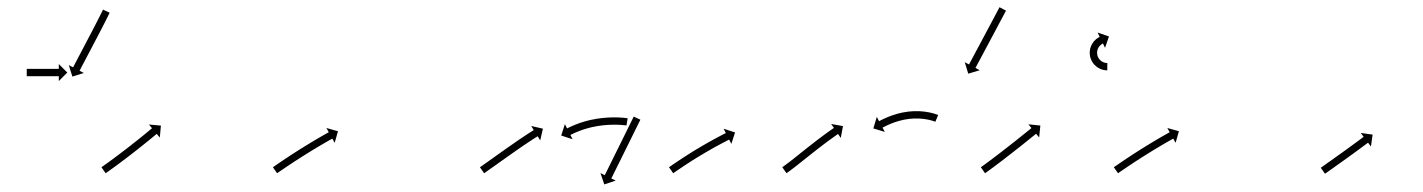

<svg xmlns="http://www.w3.org/2000/svg" viewBox="-20 -558 3883 524"><path d="M54 -370C53.7 -370 53.3 -370 53 -370V-350C53.3 -350 53.7 -350 54 -350C54.9 -350 55.8 -350 56.8 -350C58.2 -350 59.6 -350 61.1 -350C62.9 -350 64.8 -350 66.7 -350C68.9 -350 71.1 -350 73.3 -350C75.8 -350 78.2 -350 80.7 -350C83.3 -350 86 -350 88.6 -350C91.3 -350 94 -350 96.7 -350C99.5 -350 102.2 -350 104.9 -350C107.5 -350 110.2 -350 112.8 -350C115.3 -350 117.7 -350 120.2 -350C122.4 -350 124.6 -350 126.8 -350C128.7 -350 130.6 -350 132.4 -350C133.9 -350 135.3 -350 136.7 -350C137.7 -350 138.6 -350 139.5 -350C139.8 -350 140.2 -350 140.5 -350V-336.8L163.7 -360L140.5 -383.2V-370C140.2 -370 139.8 -370 139.5 -370C138.6 -370 137.7 -370 136.7 -370C135.3 -370 133.9 -370 132.4 -370C130.6 -370 128.7 -370 126.8 -370C124.6 -370 122.4 -370 120.2 -370C117.7 -370 115.3 -370 112.8 -370C110.2 -370 107.5 -370 104.9 -370C102.2 -370 99.5 -370 96.7 -370C94 -370 91.3 -370 88.6 -370C86 -370 83.3 -370 80.7 -370C78.2 -370 75.8 -370 73.3 -370C71.1 -370 68.9 -370 66.7 -370C64.8 -370 62.9 -370 61.1 -370C59.6 -370 58.2 -370 56.8 -370C55.8 -370 54.9 -370 54 -370ZM278.3 -521.4C278.6 -522 278.9 -522.7 279.2 -523.3L261.1 -531.8C260.8 -531.2 260.5 -530.5 260.2 -529.9L260.2 -529.9L260.2 -529.9C259.4 -528.2 258.5 -526.5 257.7 -524.7L257.7 -524.8L257.7 -524.8C256.4 -522.1 255.1 -519.5 253.8 -516.8L253.8 -516.8L253.8 -516.9C252.1 -513.5 250.4 -510.1 248.7 -506.7L248.7 -506.7L248.7 -506.7C246.6 -502.7 244.6 -498.7 242.5 -494.7L242.5 -494.7L242.5 -494.7C240.3 -490.3 238 -485.8 235.7 -481.4C233.2 -476.7 230.7 -471.9 228.3 -467.2C225.7 -462.3 223.1 -457.4 220.6 -452.6C218 -447.7 215.5 -442.8 212.9 -437.9C210.4 -433.2 207.9 -428.5 205.5 -423.8C203.1 -419.4 200.8 -415 198.5 -410.5C196.4 -406.6 194.4 -402.6 192.3 -398.7C190.5 -395.4 188.8 -392 187 -388.7C185.7 -386.1 184.3 -383.5 183 -380.9C182.1 -379.3 181.2 -377.6 180.4 -376C180.1 -375.4 179.7 -374.8 179.4 -374.2L167.8 -380.3L177.5 -349L208.8 -358.8L197.2 -364.9C197.5 -365.5 197.8 -366.1 198.1 -366.7C198.9 -368.3 199.8 -370 200.7 -371.7C202 -374.2 203.4 -376.8 204.7 -379.4C206.5 -382.7 208.2 -386.1 210 -389.4C212.1 -393.3 214.1 -397.3 216.2 -401.2C218.5 -405.7 220.8 -410.1 223.2 -414.5C225.6 -419.2 228.1 -423.9 230.6 -428.6C233.2 -433.5 235.7 -438.4 238.3 -443.3C240.9 -448.2 243.4 -453 246 -457.9C248.5 -462.7 250.9 -467.4 253.4 -472.2C255.7 -476.6 258 -481.1 260.3 -485.5L260.3 -485.5L260.3 -485.5C262.4 -489.6 264.4 -493.6 266.5 -497.6L266.5 -497.6L266.5 -497.6C268.2 -501 270 -504.5 271.7 -507.9L271.7 -507.9L271.7 -507.9C273 -510.6 274.4 -513.3 275.7 -516L275.7 -516L275.7 -516C276.6 -517.8 277.4 -519.6 278.3 -521.4L278.3 -521.4Z M258.5 -102.7C257.9 -102.4 257.4 -102 256.9 -101.6L268.3 -85.2C268.8 -85.6 269.4 -86 269.9 -86.3L269.9 -86.3L269.9 -86.3C271.4 -87.4 272.9 -88.5 274.5 -89.5L274.5 -89.5L274.5 -89.5C276.8 -91.2 279.2 -92.9 281.5 -94.5L281.5 -94.6L281.5 -94.6C284.6 -96.7 287.6 -98.9 290.6 -101.1L290.6 -101.1L290.6 -101.1C294.2 -103.8 297.8 -106.4 301.4 -109L301.4 -109L301.4 -109C305.4 -112 309.3 -114.9 313.3 -117.9L313.3 -117.9L313.3 -117.9C317.5 -121.1 321.8 -124.3 326 -127.5L326 -127.5L326 -127.5C330.4 -130.8 334.7 -134.2 339 -137.5L339 -137.5L339 -137.5C343.4 -140.9 347.7 -144.2 352 -147.6L352 -147.6L352 -147.6C356.2 -150.9 360.3 -154.2 364.5 -157.5L364.5 -157.5L364.5 -157.5C368.4 -160.6 372.3 -163.7 376.1 -166.8L376.1 -166.8L376.1 -166.8C379.6 -169.6 383 -172.4 386.5 -175.2L386.5 -175.2L386.5 -175.2C389.4 -177.6 392.3 -179.9 395.2 -182.3L395.2 -182.3L395.2 -182.3C397.4 -184.2 399.7 -186 401.9 -187.9L401.9 -187.9L401.9 -187.9C403.3 -189.1 404.8 -190.3 406.2 -191.4C406.7 -191.9 407.2 -192.3 407.7 -192.7L416.2 -182.6L419.1 -215.2L386.4 -218.2L394.9 -208.1C394.4 -207.6 393.9 -207.2 393.4 -206.8C392 -205.6 390.5 -204.4 389.1 -203.3L389.1 -203.3L389.1 -203.3C386.9 -201.4 384.7 -199.6 382.5 -197.8L382.5 -197.8L382.5 -197.8C379.6 -195.4 376.7 -193 373.9 -190.7L373.9 -190.7L373.9 -190.7C370.4 -187.9 367 -185.1 363.6 -182.4L363.6 -182.4L363.6 -182.4C359.7 -179.3 355.9 -176.2 352 -173.1L352.1 -173.2L352.1 -173.2C347.9 -169.9 343.8 -166.6 339.6 -163.4L339.7 -163.4L339.7 -163.4C335.4 -160 331.1 -156.7 326.8 -153.3L326.8 -153.3L326.8 -153.4C322.5 -150 318.2 -146.7 313.9 -143.4L313.9 -143.4L313.9 -143.4C309.7 -140.2 305.5 -137.1 301.3 -133.9L301.3 -133.9L301.3 -133.9C297.4 -131 293.4 -128 289.5 -125.1L289.5 -125.1L289.5 -125.1C286 -122.5 282.4 -119.9 278.9 -117.3L278.9 -117.3L278.9 -117.3C275.9 -115.1 272.9 -113 269.9 -110.8L269.9 -110.8L269.9 -110.8C267.6 -109.2 265.2 -107.5 262.9 -105.9L262.9 -105.9L262.9 -105.9C261.4 -104.8 260 -103.8 258.5 -102.7L258.5 -102.7Z M726.5 -102.8C725.9 -102.4 725.4 -102 724.8 -101.6L736.3 -85.2C736.8 -85.6 737.4 -86 737.9 -86.3C739.5 -87.4 741 -88.5 742.6 -89.6L742.6 -89.6L742.6 -89.6C745 -91.2 747.4 -92.9 749.8 -94.5L749.8 -94.5L749.8 -94.5C752.9 -96.7 756.1 -98.8 759.2 -100.9L759.2 -100.9L759.2 -100.9C762.9 -103.4 766.7 -105.9 770.4 -108.4L770.4 -108.4L770.4 -108.4C774.6 -111.2 778.8 -114 783 -116.7L783 -116.7L782.9 -116.7C787.4 -119.6 791.9 -122.5 796.5 -125.4L796.5 -125.4L796.4 -125.4C801.1 -128.4 805.8 -131.4 810.5 -134.3L810.5 -134.3L810.5 -134.3C815.2 -137.3 819.9 -140.2 824.6 -143.1L824.6 -143.1L824.6 -143.1C829.1 -145.9 833.7 -148.7 838.3 -151.5L838.3 -151.4L838.3 -151.4C842.6 -154 846.9 -156.6 851.2 -159.2L851.2 -159.2L851.2 -159.1C855.1 -161.4 859 -163.7 862.8 -166L862.8 -166L862.8 -166C866.1 -167.9 869.4 -169.8 872.7 -171.7L872.7 -171.7L872.7 -171.7C875.2 -173.1 877.8 -174.6 880.3 -176L880.3 -176L880.3 -176C882 -176.9 883.6 -177.8 885.3 -178.8C885.8 -179.1 886.4 -179.4 887 -179.7L893.4 -168.2L902.4 -199.8L870.8 -208.7L877.3 -197.2C876.7 -196.9 876.1 -196.5 875.5 -196.2C873.8 -195.3 872.2 -194.3 870.5 -193.4L870.5 -193.4L870.5 -193.4C867.9 -192 865.4 -190.5 862.8 -189L862.8 -189L862.8 -189C859.4 -187.1 856.1 -185.2 852.8 -183.3L852.8 -183.3L852.8 -183.3C848.9 -181 844.9 -178.7 841 -176.4L841 -176.4L841 -176.4C836.7 -173.8 832.3 -171.2 828 -168.6L828 -168.6L828 -168.6C823.3 -165.8 818.7 -163 814.1 -160.1L814.1 -160.1L814.1 -160.1C809.3 -157.2 804.6 -154.2 799.8 -151.3L799.8 -151.3L799.8 -151.3C795.1 -148.3 790.4 -145.3 785.7 -142.3L785.7 -142.3L785.7 -142.3C781.1 -139.3 776.6 -136.4 772 -133.5L772 -133.5L772 -133.4C767.8 -130.7 763.6 -127.9 759.3 -125.1L759.3 -125.1L759.3 -125.1C755.5 -122.6 751.8 -120.1 748 -117.5L748 -117.5L748 -117.5C744.8 -115.4 741.7 -113.2 738.5 -111L738.5 -111L738.5 -111C736.1 -109.4 733.6 -107.7 731.2 -106L731.2 -106L731.2 -106C729.6 -104.9 728.1 -103.8 726.5 -102.8Z M1291.5 -102.7C1290.9 -102.4 1290.4 -102 1289.8 -101.6L1301.3 -85.2C1301.8 -85.6 1302.4 -86 1302.9 -86.3C1304.4 -87.4 1306 -88.5 1307.5 -89.5C1309.9 -91.2 1312.2 -92.9 1314.6 -94.6C1317.7 -96.7 1320.8 -98.9 1323.8 -101.1C1327.5 -103.7 1331.1 -106.2 1334.7 -108.8C1338.8 -111.7 1342.9 -114.6 1346.9 -117.5C1351.3 -120.6 1355.6 -123.7 1360 -126.8C1364.5 -130 1369 -133.1 1373.5 -136.3L1373.5 -136.3L1373.4 -136.3C1378 -139.5 1382.5 -142.7 1387 -145.8L1387 -145.8L1387 -145.8C1391.4 -148.9 1395.8 -151.9 1400.2 -155L1400.2 -155L1400.2 -155C1404.3 -157.8 1408.5 -160.6 1412.6 -163.5L1412.6 -163.5L1412.6 -163.4C1416.4 -166 1420.1 -168.5 1423.9 -171L1423.9 -170.9L1423.8 -170.9C1427 -173 1430.2 -175.1 1433.4 -177.2L1433.4 -177.2L1433.4 -177.2C1435.9 -178.8 1438.4 -180.4 1440.8 -182L1440.8 -181.9L1440.8 -181.9C1442.4 -183 1444 -184 1445.6 -185L1445.6 -185L1445.6 -185C1446.2 -185.3 1446.8 -185.7 1447.3 -186.1L1454.3 -174.9L1461.7 -206.8L1429.7 -214.2L1436.7 -203C1436.1 -202.6 1435.6 -202.3 1435 -201.9L1435 -201.9L1435 -201.9C1433.4 -200.9 1431.7 -199.9 1430.1 -198.8L1430.1 -198.8L1430.1 -198.8C1427.6 -197.2 1425.1 -195.6 1422.6 -194L1422.5 -194L1422.5 -194C1419.3 -191.9 1416.1 -189.8 1412.8 -187.6L1412.8 -187.6L1412.8 -187.6C1409 -185.1 1405.2 -182.6 1401.5 -180L1401.5 -180L1401.4 -180C1397.2 -177.2 1393.1 -174.3 1388.9 -171.5L1388.9 -171.5L1388.9 -171.5C1384.4 -168.4 1380 -165.3 1375.6 -162.2L1375.6 -162.2L1375.6 -162.2C1371 -159.1 1366.5 -155.9 1361.9 -152.7L1361.9 -152.7L1361.9 -152.7C1357.4 -149.5 1352.9 -146.3 1348.4 -143.1C1344 -140 1339.7 -136.9 1335.3 -133.8C1331.3 -130.9 1327.2 -128 1323.2 -125.1C1319.5 -122.5 1315.9 -120 1312.3 -117.4C1309.2 -115.2 1306.2 -113.1 1303.1 -110.9C1300.7 -109.2 1298.4 -107.6 1296 -105.9C1294.5 -104.9 1293 -103.8 1291.5 -102.7ZM1688.5 -215.7C1688.9 -215.6 1689.3 -215.5 1689.7 -215.5L1693 -235.2C1692.5 -235.3 1692.1 -235.4 1691.6 -235.4C1691.6 -235.4 1691.6 -235.4 1691.5 -235.4C1691.5 -235.4 1691.5 -235.4 1691.5 -235.4C1689.8 -235.7 1688.1 -235.9 1686.4 -236.1C1686.4 -236.1 1686.4 -236.1 1686.3 -236.1C1686.3 -236.1 1686.3 -236.1 1686.3 -236.1C1683.5 -236.4 1680.8 -236.7 1678.1 -236.9C1678.1 -236.9 1678 -236.9 1678 -236.9C1678 -236.9 1677.9 -236.9 1677.9 -236.9C1674.4 -237.2 1670.8 -237.4 1667.2 -237.5C1667.2 -237.5 1667.2 -237.5 1667.1 -237.5C1667.1 -237.5 1667.1 -237.5 1667.1 -237.5C1662.8 -237.6 1658.5 -237.7 1654.2 -237.7C1654.2 -237.7 1654.2 -237.7 1654.2 -237.7C1654.1 -237.7 1654.1 -237.7 1654.1 -237.7C1649.3 -237.6 1644.5 -237.4 1639.8 -237.2C1639.8 -237.2 1639.7 -237.2 1639.7 -237.2C1639.6 -237.2 1639.6 -237.2 1639.6 -237.2C1634.5 -236.9 1629.4 -236.5 1624.3 -236C1624.3 -236 1624.3 -236 1624.3 -236C1624.2 -236 1624.2 -236 1624.2 -236C1618.9 -235.4 1613.7 -234.7 1608.5 -233.9C1608.5 -233.9 1608.5 -233.9 1608.4 -233.9C1608.4 -233.9 1608.3 -233.8 1608.3 -233.8C1603.2 -233 1598 -232 1592.9 -230.9C1592.9 -230.9 1592.8 -230.9 1592.8 -230.9C1592.7 -230.9 1592.7 -230.9 1592.7 -230.9C1587.7 -229.7 1582.8 -228.5 1577.9 -227.2C1577.9 -227.2 1577.9 -227.2 1577.8 -227.1C1577.8 -227.1 1577.7 -227.1 1577.7 -227.1C1573.2 -225.8 1568.6 -224.4 1564.1 -222.9C1564.1 -222.9 1564.1 -222.9 1564 -222.9C1564 -222.9 1564 -222.9 1564 -222.9C1559.9 -221.5 1555.9 -220 1552 -218.5C1552 -218.5 1551.9 -218.5 1551.9 -218.5C1551.9 -218.5 1551.8 -218.4 1551.8 -218.4C1548.5 -217.1 1545.2 -215.7 1541.9 -214.3C1541.9 -214.3 1541.9 -214.3 1541.8 -214.3C1541.8 -214.3 1541.8 -214.2 1541.8 -214.2C1539.3 -213.1 1536.7 -212 1534.2 -210.8C1534.2 -210.8 1534.2 -210.8 1534.2 -210.8C1534.2 -210.7 1534.2 -210.7 1534.2 -210.7C1532.5 -210 1530.9 -209.2 1529.4 -208.4C1529.4 -208.4 1529.3 -208.4 1529.3 -208.4C1529.3 -208.4 1529.3 -208.4 1529.3 -208.4C1528.8 -208.1 1528.2 -207.8 1527.6 -207.5L1521.7 -219.2L1511.6 -188.1L1542.7 -178L1536.7 -189.7C1537.3 -190 1537.8 -190.2 1538.4 -190.5C1538.4 -190.5 1538.4 -190.5 1538.3 -190.5C1538.3 -190.5 1538.3 -190.5 1538.3 -190.5C1539.8 -191.3 1541.4 -192 1542.9 -192.7C1542.9 -192.7 1542.9 -192.7 1542.8 -192.7C1542.8 -192.7 1542.8 -192.7 1542.8 -192.7C1545.2 -193.8 1547.6 -194.9 1550 -196C1550 -196 1549.9 -196 1549.9 -196C1549.9 -196 1549.8 -195.9 1549.8 -195.9C1553 -197.3 1556.1 -198.6 1559.3 -199.9C1559.3 -199.9 1559.2 -199.9 1559.2 -199.9C1559.2 -199.8 1559.1 -199.8 1559.1 -199.8C1562.9 -201.3 1566.7 -202.6 1570.5 -204C1570.5 -204 1570.5 -204 1570.4 -203.9C1570.4 -203.9 1570.4 -203.9 1570.4 -203.9C1574.6 -205.3 1579 -206.7 1583.3 -207.9C1583.3 -207.9 1583.2 -207.9 1583.2 -207.9C1583.2 -207.9 1583.1 -207.9 1583.1 -207.9C1587.8 -209.1 1592.5 -210.3 1597.2 -211.4C1597.2 -211.4 1597.1 -211.4 1597.1 -211.3C1597 -211.3 1597 -211.3 1597 -211.3C1601.9 -212.4 1606.8 -213.3 1611.7 -214.1C1611.7 -214.1 1611.7 -214.1 1611.6 -214.1C1611.6 -214.1 1611.5 -214.1 1611.5 -214.1C1616.5 -214.9 1621.5 -215.5 1626.5 -216.1C1626.5 -216.1 1626.4 -216.1 1626.4 -216.1C1626.3 -216.1 1626.3 -216.1 1626.3 -216.1C1631.1 -216.6 1636 -216.9 1640.9 -217.3C1640.9 -217.3 1640.8 -217.2 1640.8 -217.2C1640.7 -217.2 1640.7 -217.2 1640.7 -217.2C1645.3 -217.5 1649.9 -217.6 1654.4 -217.7C1654.4 -217.7 1654.4 -217.7 1654.4 -217.7C1654.3 -217.7 1654.3 -217.7 1654.3 -217.7C1658.4 -217.7 1662.4 -217.6 1666.5 -217.5C1666.5 -217.5 1666.5 -217.5 1666.4 -217.5C1666.4 -217.5 1666.4 -217.5 1666.4 -217.5C1669.8 -217.4 1673.2 -217.2 1676.5 -217C1676.5 -217 1676.5 -217 1676.5 -217C1676.4 -217 1676.4 -217 1676.4 -217C1679 -216.8 1681.5 -216.5 1684.1 -216.2C1684.1 -216.2 1684 -216.3 1684 -216.3C1684 -216.3 1684 -216.3 1684 -216.3C1685.5 -216.1 1687 -215.9 1688.6 -215.7C1688.6 -215.7 1688.6 -215.7 1688.5 -215.7C1688.5 -215.7 1688.5 -215.7 1688.5 -215.7ZM1726 -227.9C1726.6 -229.1 1727.1 -230.2 1727.7 -231.4L1709.5 -239.8C1709 -238.8 1708.6 -237.8 1708.1 -236.8C1707.3 -235.1 1706.4 -233.4 1705.6 -231.8C1704.3 -229.1 1703 -226.5 1701.7 -223.9C1700.1 -220.5 1698.4 -217.2 1696.7 -213.8C1694.7 -209.8 1692.8 -205.8 1690.8 -201.8C1688.6 -197.3 1686.4 -192.8 1684.2 -188.4C1681.8 -183.6 1679.4 -178.8 1677.1 -174C1674.6 -169.1 1672.2 -164.2 1669.8 -159.2C1667.3 -154.3 1664.9 -149.4 1662.4 -144.4C1660.1 -139.7 1657.7 -134.9 1655.3 -130.1C1653.1 -125.6 1650.9 -121.2 1648.7 -116.7C1646.7 -112.7 1644.8 -108.7 1642.8 -104.7C1641.1 -101.3 1639.4 -97.9 1637.8 -94.5C1636.5 -91.9 1635.2 -89.3 1633.9 -86.7C1633.1 -85 1632.2 -83.4 1631.4 -81.7C1631.1 -81.1 1630.8 -80.5 1630.5 -79.9L1618.7 -85.7L1629.2 -54.7L1660.3 -65.2L1648.4 -71C1648.7 -71.6 1649 -72.2 1649.3 -72.8C1650.2 -74.5 1651 -76.2 1651.8 -77.8C1653.1 -80.5 1654.4 -83.1 1655.7 -85.7C1657.4 -89.1 1659 -92.4 1660.7 -95.8C1662.7 -99.8 1664.7 -103.8 1666.6 -107.8C1668.9 -112.3 1671.1 -116.8 1673.3 -121.2C1675.6 -126 1678 -130.8 1680.4 -135.6C1682.8 -140.5 1685.2 -145.4 1687.7 -150.4C1690.1 -155.3 1692.6 -160.2 1695 -165.2C1697.4 -169.9 1699.7 -174.7 1702.1 -179.5C1704.3 -184 1706.5 -188.4 1708.7 -192.9C1710.7 -196.9 1712.7 -200.9 1714.6 -204.9C1716.3 -208.3 1718 -211.7 1719.7 -215.1C1721 -217.7 1722.2 -220.3 1723.5 -222.9C1724.4 -224.6 1725.2 -226.3 1726 -227.9Z M1807.5 -102.8C1806.9 -102.4 1806.4 -102 1805.8 -101.6L1817.3 -85.2C1817.8 -85.6 1818.4 -86 1818.9 -86.3C1820.5 -87.4 1822 -88.5 1823.6 -89.6L1823.6 -89.6L1823.6 -89.6C1826 -91.2 1828.4 -92.9 1830.8 -94.5L1830.8 -94.5L1830.8 -94.5C1834 -96.7 1837.1 -98.8 1840.3 -100.9L1840.3 -100.9L1840.3 -100.9C1844 -103.4 1847.8 -105.9 1851.5 -108.4L1851.5 -108.4L1851.5 -108.4C1855.7 -111.1 1859.9 -113.9 1864.2 -116.6L1864.2 -116.6L1864.1 -116.6C1868.7 -119.4 1873.2 -122.3 1877.8 -125.2L1877.8 -125.2L1877.8 -125.2C1882.5 -128.1 1887.2 -131 1892 -133.9L1892 -133.9L1892 -133.8C1896.7 -136.7 1901.5 -139.6 1906.3 -142.4L1906.3 -142.4L1906.3 -142.4C1910.9 -145.1 1915.6 -147.8 1920.3 -150.4L1920.3 -150.4L1920.2 -150.4C1924.6 -152.9 1929 -155.3 1933.4 -157.8L1933.4 -157.8L1933.4 -157.8C1937.4 -159.9 1941.3 -162.1 1945.3 -164.2L1945.3 -164.2L1945.3 -164.2C1948.6 -166 1952 -167.8 1955.4 -169.6L1955.4 -169.5L1955.4 -169.5C1958 -170.9 1960.6 -172.3 1963.2 -173.6L1963.2 -173.6L1963.2 -173.6C1964.9 -174.5 1966.5 -175.3 1968.2 -176.2C1968.8 -176.5 1969.4 -176.8 1970 -177.1L1976 -165.4L1986.1 -196.5L1954.9 -206.7L1960.9 -194.9C1960.3 -194.6 1959.7 -194.3 1959.1 -194C1957.4 -193.1 1955.7 -192.3 1954 -191.4L1954 -191.4L1954 -191.4C1951.4 -190 1948.7 -188.6 1946.1 -187.3L1946.1 -187.3L1946.1 -187.3C1942.7 -185.5 1939.3 -183.7 1935.9 -181.8L1935.9 -181.8L1935.8 -181.8C1931.8 -179.7 1927.8 -177.5 1923.8 -175.3L1923.8 -175.3L1923.8 -175.3C1919.3 -172.8 1914.9 -170.3 1910.4 -167.8L1910.4 -167.8L1910.4 -167.8C1905.6 -165.1 1900.9 -162.4 1896.2 -159.6L1896.2 -159.6L1896.2 -159.6C1891.3 -156.8 1886.5 -153.9 1881.7 -151L1881.6 -151L1881.6 -151C1876.8 -148.1 1872 -145.1 1867.2 -142.2L1867.2 -142.1L1867.2 -142.1C1862.6 -139.3 1858 -136.3 1853.4 -133.4L1853.4 -133.4L1853.4 -133.4C1849.1 -130.7 1844.8 -127.9 1840.6 -125.1L1840.5 -125.1L1840.5 -125.1C1836.7 -122.6 1832.9 -120.1 1829.1 -117.5L1829.1 -117.5L1829.1 -117.5C1825.9 -115.4 1822.7 -113.2 1819.6 -111.1L1819.6 -111.1L1819.5 -111.1C1817.1 -109.4 1814.7 -107.7 1812.2 -106L1812.2 -106L1812.2 -106C1810.6 -104.9 1809.1 -103.9 1807.5 -102.8Z M2116.5 -102.8C2116 -102.4 2115.5 -102.1 2115 -101.7L2126.4 -85.3C2126.9 -85.6 2127.4 -86 2127.9 -86.3L2127.9 -86.3L2127.9 -86.4C2129.4 -87.4 2130.9 -88.4 2132.4 -89.5C2132.4 -89.5 2132.4 -89.5 2132.4 -89.5C2132.4 -89.5 2132.4 -89.5 2132.4 -89.5C2134.7 -91.2 2137 -92.8 2139.2 -94.5C2139.2 -94.5 2139.3 -94.5 2139.3 -94.6C2139.3 -94.6 2139.3 -94.6 2139.3 -94.6C2142.3 -96.8 2145.2 -99 2148.1 -101.3L2148.2 -101.3L2148.2 -101.3C2151.7 -104 2155.2 -106.7 2158.6 -109.5L2158.6 -109.5L2158.6 -109.5C2162.5 -112.6 2166.4 -115.7 2170.3 -118.8C2174.5 -122.1 2178.6 -125.4 2182.8 -128.7C2187.1 -132.2 2191.4 -135.6 2195.7 -139L2195.7 -139L2195.7 -139C2200.1 -142.5 2204.4 -145.9 2208.8 -149.3L2208.8 -149.3L2208.8 -149.3C2213 -152.6 2217.2 -155.9 2221.5 -159.1L2221.5 -159.1L2221.5 -159.1C2225.5 -162.2 2229.5 -165.2 2233.5 -168.2L2233.5 -168.2L2233.5 -168.2C2237.1 -170.9 2240.7 -173.6 2244.4 -176.3L2244.4 -176.2L2244.4 -176.2C2247.4 -178.5 2250.5 -180.7 2253.7 -182.9L2253.6 -182.9L2253.6 -182.9C2256 -184.6 2258.4 -186.3 2260.9 -188L2260.8 -188L2260.8 -188C2262.4 -189.1 2264 -190.2 2265.5 -191.3L2265.5 -191.3L2265.5 -191.3C2266.1 -191.6 2266.6 -192 2267.2 -192.4L2274.6 -181.5L2280.6 -213.8L2248.4 -219.7L2255.9 -208.9C2255.3 -208.5 2254.7 -208.1 2254.2 -207.7L2254.2 -207.7L2254.2 -207.7C2252.6 -206.6 2251 -205.5 2249.4 -204.4L2249.4 -204.4L2249.4 -204.4C2246.9 -202.7 2244.5 -201 2242 -199.2L2242 -199.2L2242 -199.2C2238.9 -197 2235.7 -194.7 2232.6 -192.4L2232.6 -192.4L2232.6 -192.4C2228.9 -189.7 2225.2 -187 2221.5 -184.2L2221.5 -184.2L2221.5 -184.2C2217.4 -181.2 2213.4 -178.1 2209.3 -175L2209.3 -175L2209.3 -175C2205 -171.7 2200.7 -168.4 2196.5 -165.1L2196.5 -165L2196.4 -165C2192.1 -161.6 2187.7 -158.2 2183.3 -154.7L2183.3 -154.7L2183.3 -154.7C2179 -151.3 2174.6 -147.8 2170.3 -144.4C2166.2 -141 2162 -137.7 2157.8 -134.4C2154 -131.3 2150.1 -128.2 2146.2 -125.2L2146.3 -125.2L2146.3 -125.2C2142.8 -122.5 2139.4 -119.8 2135.9 -117.1L2135.9 -117.1L2136 -117.2C2133.1 -114.9 2130.2 -112.7 2127.3 -110.6C2127.3 -110.6 2127.3 -110.6 2127.3 -110.6C2127.3 -110.6 2127.3 -110.6 2127.3 -110.6C2125.1 -109 2122.9 -107.3 2120.7 -105.7C2120.7 -105.7 2120.7 -105.7 2120.7 -105.7C2120.7 -105.7 2120.7 -105.7 2120.7 -105.7C2119.3 -104.7 2117.9 -103.7 2116.5 -102.7L2116.5 -102.8ZM2531.8 -226C2532.1 -225.9 2532.4 -225.8 2532.7 -225.6L2540.4 -244.1C2540.1 -244.2 2539.8 -244.3 2539.5 -244.5C2539.5 -244.5 2539.5 -244.5 2539.4 -244.5C2539.4 -244.5 2539.3 -244.5 2539.3 -244.5C2537.8 -245.1 2536.3 -245.7 2534.8 -246.2C2534.8 -246.2 2534.7 -246.3 2534.7 -246.3C2534.6 -246.3 2534.6 -246.3 2534.6 -246.3C2532.1 -247.1 2529.5 -247.9 2527 -248.6C2527 -248.6 2527 -248.7 2526.9 -248.7C2526.9 -248.7 2526.8 -248.7 2526.8 -248.7C2523.4 -249.6 2520.1 -250.4 2516.7 -251.1C2516.7 -251.1 2516.6 -251.1 2516.6 -251.2C2516.5 -251.2 2516.4 -251.2 2516.4 -251.2C2512.4 -252 2508.3 -252.6 2504.2 -253.2C2504.2 -253.2 2504.1 -253.2 2504.1 -253.2C2504 -253.2 2503.9 -253.3 2503.9 -253.3C2499.3 -253.8 2494.7 -254.2 2490.1 -254.5C2490.1 -254.5 2490 -254.5 2490 -254.5C2489.9 -254.5 2489.8 -254.5 2489.8 -254.5C2484.9 -254.7 2479.9 -254.7 2474.9 -254.6C2474.9 -254.6 2474.9 -254.6 2474.8 -254.6C2474.7 -254.6 2474.7 -254.6 2474.7 -254.6C2469.5 -254.4 2464.4 -254 2459.3 -253.5C2459.3 -253.5 2459.3 -253.5 2459.2 -253.5C2459.1 -253.4 2459 -253.4 2459 -253.4C2453.9 -252.8 2448.9 -252 2443.8 -251C2443.8 -251 2443.7 -251 2443.7 -251C2443.6 -251 2443.5 -251 2443.5 -251C2438.7 -249.9 2433.8 -248.8 2428.9 -247.5C2428.9 -247.5 2428.9 -247.5 2428.8 -247.5C2428.8 -247.5 2428.7 -247.4 2428.7 -247.4C2424.2 -246.1 2419.7 -244.7 2415.3 -243.2C2415.3 -243.2 2415.2 -243.2 2415.2 -243.2C2415.1 -243.2 2415.1 -243.2 2415.1 -243.2C2411.1 -241.7 2407.2 -240.3 2403.3 -238.7C2403.3 -238.7 2403.2 -238.7 2403.2 -238.7C2403.1 -238.6 2403.1 -238.6 2403.1 -238.6C2399.8 -237.2 2396.5 -235.8 2393.3 -234.3C2393.3 -234.3 2393.2 -234.3 2393.2 -234.3C2393.2 -234.3 2393.2 -234.3 2393.2 -234.3C2390.7 -233.1 2388.2 -231.9 2385.7 -230.7C2385.7 -230.7 2385.7 -230.6 2385.6 -230.6C2385.6 -230.6 2385.6 -230.6 2385.6 -230.6C2384 -229.8 2382.4 -229 2380.9 -228.2C2380.9 -228.2 2380.8 -228.2 2380.8 -228.1C2380.8 -228.1 2380.8 -228.1 2380.8 -228.1C2380.3 -227.8 2379.7 -227.6 2379.2 -227.3L2372.9 -238.9L2363.5 -207.5L2394.8 -198L2388.6 -209.6C2389.2 -209.9 2389.7 -210.2 2390.2 -210.5C2390.2 -210.5 2390.2 -210.5 2390.2 -210.5C2390.2 -210.5 2390.2 -210.5 2390.2 -210.5C2391.7 -211.3 2393.2 -212 2394.7 -212.8C2394.7 -212.8 2394.7 -212.8 2394.6 -212.8C2394.6 -212.8 2394.6 -212.8 2394.6 -212.8C2397 -213.9 2399.3 -215.1 2401.7 -216.2C2401.7 -216.2 2401.7 -216.2 2401.6 -216.1C2401.6 -216.1 2401.6 -216.1 2401.6 -216.1C2404.6 -217.5 2407.7 -218.9 2410.9 -220.2C2410.9 -220.2 2410.8 -220.2 2410.8 -220.2C2410.7 -220.1 2410.7 -220.1 2410.7 -220.1C2414.4 -221.6 2418.1 -223 2421.9 -224.4C2421.9 -224.4 2421.8 -224.3 2421.8 -224.3C2421.7 -224.3 2421.7 -224.3 2421.7 -224.3C2425.8 -225.7 2430.1 -227 2434.3 -228.2C2434.3 -228.2 2434.2 -228.2 2434.2 -228.2C2434.1 -228.2 2434.1 -228.2 2434.1 -228.2C2438.6 -229.4 2443.1 -230.4 2447.7 -231.4C2447.7 -231.4 2447.6 -231.4 2447.6 -231.4C2447.5 -231.4 2447.5 -231.4 2447.5 -231.4C2452.2 -232.2 2456.9 -233 2461.6 -233.6C2461.6 -233.6 2461.6 -233.6 2461.5 -233.6C2461.4 -233.6 2461.4 -233.6 2461.4 -233.6C2466.1 -234.1 2470.8 -234.4 2475.6 -234.6C2475.6 -234.6 2475.5 -234.6 2475.5 -234.6C2475.4 -234.6 2475.3 -234.6 2475.3 -234.6C2479.9 -234.7 2484.5 -234.7 2489.1 -234.5C2489.1 -234.5 2489 -234.5 2489 -234.5C2488.9 -234.5 2488.8 -234.5 2488.8 -234.5C2493.1 -234.3 2497.4 -233.9 2501.6 -233.4C2501.6 -233.4 2501.6 -233.4 2501.5 -233.4C2501.4 -233.4 2501.4 -233.4 2501.4 -233.4C2505.1 -232.9 2508.9 -232.3 2512.6 -231.5C2512.6 -231.5 2512.6 -231.6 2512.5 -231.6C2512.5 -231.6 2512.4 -231.6 2512.4 -231.6C2515.5 -230.9 2518.6 -230.2 2521.7 -229.4C2521.7 -229.4 2521.6 -229.4 2521.6 -229.4C2521.5 -229.4 2521.5 -229.4 2521.5 -229.4C2523.7 -228.8 2526 -228.1 2528.3 -227.3C2528.3 -227.3 2528.2 -227.3 2528.2 -227.4C2528.1 -227.4 2528.1 -227.4 2528.1 -227.4C2529.4 -226.9 2530.7 -226.5 2532 -226C2532 -226 2531.9 -226 2531.9 -226C2531.8 -226 2531.8 -226 2531.8 -226ZM2724.6 -527.2C2724.9 -527.8 2725.2 -528.4 2725.5 -529L2707.8 -538.3C2707.5 -537.7 2707.2 -537.2 2706.9 -536.6C2706 -534.9 2705.2 -533.3 2704.3 -531.6C2702.9 -529 2701.6 -526.5 2700.2 -523.9C2698.4 -520.5 2696.7 -517.2 2694.9 -513.9C2692.8 -509.9 2690.7 -506 2688.6 -502C2686.2 -497.6 2683.9 -493.2 2681.6 -488.8C2679.1 -484.1 2676.6 -479.4 2674 -474.7C2671.5 -469.9 2668.9 -465 2666.3 -460.2C2663.7 -455.3 2661.1 -450.4 2658.5 -445.6C2656 -440.9 2653.5 -436.2 2651 -431.5C2648.6 -427.1 2646.3 -422.7 2643.9 -418.3C2641.8 -414.3 2639.7 -410.4 2637.6 -406.5C2635.9 -403.1 2634.1 -399.8 2632.3 -396.5C2630.9 -393.9 2629.6 -391.3 2628.2 -388.8C2627.3 -387.1 2626.4 -385.5 2625.5 -383.8C2625.2 -383.2 2624.9 -382.7 2624.6 -382.1L2613 -388.3L2622.5 -356.9L2653.9 -366.4L2642.2 -372.6C2642.6 -373.2 2642.9 -373.8 2643.2 -374.4C2644.1 -376.1 2644.9 -377.7 2645.8 -379.4C2647.2 -381.9 2648.6 -384.5 2649.9 -387.1C2651.7 -390.4 2653.5 -393.7 2655.3 -397C2657.4 -401 2659.5 -404.9 2661.6 -408.9C2663.9 -413.3 2666.3 -417.7 2668.6 -422.1C2671.1 -426.8 2673.6 -431.5 2676.2 -436.2C2678.7 -441 2681.3 -445.9 2683.9 -450.7C2686.5 -455.6 2689.1 -460.5 2691.7 -465.3C2694.2 -470 2696.7 -474.7 2699.2 -479.4C2701.6 -483.8 2703.9 -488.2 2706.2 -492.7C2708.3 -496.6 2710.4 -500.5 2712.5 -504.5C2714.3 -507.8 2716.1 -511.2 2717.9 -514.5C2719.2 -517.1 2720.6 -519.7 2722 -522.2C2722.8 -523.9 2723.7 -525.6 2724.6 -527.2Z M2658.5 -102.7C2658 -102.4 2657.4 -102 2656.9 -101.7L2668.3 -85.2C2668.9 -85.6 2669.4 -86 2669.9 -86.3L2669.9 -86.3L2669.9 -86.3C2671.4 -87.4 2672.9 -88.4 2674.4 -89.5L2674.4 -89.5L2674.4 -89.5C2676.7 -91.2 2679.1 -92.9 2681.4 -94.6L2681.4 -94.6L2681.4 -94.6C2684.4 -96.8 2687.4 -99 2690.4 -101.2L2690.4 -101.2L2690.4 -101.2C2694 -103.9 2697.5 -106.6 2701.1 -109.2L2701.1 -109.2L2701.1 -109.2C2705.1 -112.2 2709 -115.2 2713 -118.2L2713 -118.2L2713 -118.2C2717.2 -121.5 2721.4 -124.7 2725.6 -127.9L2725.6 -127.9L2725.6 -127.9C2730 -131.3 2734.3 -134.7 2738.6 -138L2738.6 -138L2738.6 -138C2742.9 -141.4 2747.3 -144.8 2751.6 -148.2L2751.6 -148.2L2751.6 -148.2C2755.8 -151.5 2759.9 -154.7 2764.1 -158L2764.1 -158L2764.1 -158C2768 -161.1 2771.9 -164.2 2775.8 -167.3L2775.8 -167.3L2775.8 -167.3C2779.3 -170.1 2782.7 -172.9 2786.2 -175.7L2786.2 -175.7L2786.2 -175.7C2789.2 -178 2792.1 -180.4 2795 -182.8C2797.3 -184.6 2799.5 -186.4 2801.8 -188.2C2803.2 -189.4 2804.7 -190.6 2806.1 -191.8C2806.6 -192.2 2807.1 -192.6 2807.7 -193L2816 -182.8L2819.3 -215.4L2786.7 -218.7L2795 -208.5C2794.5 -208.1 2794 -207.7 2793.5 -207.3C2792 -206.1 2790.6 -204.9 2789.2 -203.8C2786.9 -201.9 2784.7 -200.1 2782.4 -198.3C2779.5 -196 2776.6 -193.6 2773.7 -191.3L2773.7 -191.3L2773.7 -191.3C2770.2 -188.5 2766.8 -185.7 2763.3 -183L2763.3 -183L2763.3 -183C2759.4 -179.9 2755.6 -176.8 2751.7 -173.7L2751.7 -173.7L2751.7 -173.7C2747.5 -170.4 2743.4 -167.2 2739.2 -163.9L2739.2 -163.9L2739.2 -163.9C2734.9 -160.5 2730.6 -157.2 2726.3 -153.8L2726.3 -153.8L2726.3 -153.8C2722 -150.5 2717.7 -147.1 2713.4 -143.8L2713.4 -143.8L2713.4 -143.8C2709.2 -140.6 2705 -137.3 2700.8 -134.1L2700.8 -134.1L2700.8 -134.1C2696.9 -131.2 2693 -128.2 2689 -125.2L2689.1 -125.2L2689.1 -125.2C2685.5 -122.6 2682 -119.9 2678.5 -117.3L2678.5 -117.3L2678.5 -117.3C2675.5 -115.1 2672.6 -112.9 2669.6 -110.7L2669.6 -110.7L2669.6 -110.7C2667.3 -109.1 2665 -107.4 2662.8 -105.8L2662.8 -105.8L2662.8 -105.8C2661.3 -104.8 2659.9 -103.7 2658.4 -102.7L2658.5 -102.7ZM3000.7 -366C3001.1 -366 3001.5 -366 3001.9 -366L3002.1 -386C3001.7 -386 3001.4 -386 3001.1 -386C3001.1 -386 3001.1 -386 3001.2 -386C3001.2 -386 3001.3 -386 3001.3 -386C3000.4 -386 2999.5 -386.1 2998.6 -386.2C2998.6 -386.2 2998.7 -386.2 2998.8 -386.2C2998.9 -386.2 2999 -386.2 2999 -386.2C2997.6 -386.3 2996.2 -386.6 2994.9 -386.9C2994.9 -386.9 2995 -386.9 2995.1 -386.8C2995.3 -386.8 2995.4 -386.8 2995.4 -386.8C2993.6 -387.3 2991.9 -387.9 2990.3 -388.5C2990.3 -388.5 2990.4 -388.5 2990.6 -388.4C2990.7 -388.4 2990.8 -388.3 2990.8 -388.3C2988.9 -389.2 2987.1 -390.3 2985.3 -391.5C2985.3 -391.5 2985.4 -391.4 2985.6 -391.3C2985.7 -391.2 2985.9 -391.1 2985.9 -391.1C2984 -392.5 2982.2 -394.1 2980.6 -395.9C2980.6 -395.9 2980.7 -395.7 2980.9 -395.6C2981 -395.4 2981.1 -395.3 2981.1 -395.3C2979.5 -397.3 2978.1 -399.4 2976.9 -401.6C2976.9 -401.6 2976.9 -401.4 2977 -401.2C2977.1 -401 2977.2 -400.9 2977.2 -400.9C2976.1 -403.2 2975.2 -405.7 2974.6 -408.3C2974.6 -408.3 2974.6 -408.1 2974.7 -407.9C2974.7 -407.7 2974.8 -407.5 2974.8 -407.5C2974.3 -410 2974 -412.6 2974 -415.2C2974 -415.2 2974 -415 2974 -414.8C2974 -414.6 2974 -414.4 2974 -414.4C2974.2 -416.9 2974.5 -419.4 2975.1 -421.9C2975.1 -421.9 2975.1 -421.7 2975 -421.5C2975 -421.3 2974.9 -421.1 2974.9 -421.1C2975.6 -423.4 2976.5 -425.6 2977.6 -427.8C2977.6 -427.8 2977.5 -427.6 2977.4 -427.5C2977.3 -427.3 2977.2 -427.1 2977.2 -427.1C2978.3 -429 2979.5 -430.7 2980.9 -432.4C2980.9 -432.4 2980.8 -432.3 2980.7 -432.2C2980.5 -432.1 2980.4 -431.9 2980.4 -431.9C2981.7 -433.3 2982.9 -434.5 2984.3 -435.7C2984.3 -435.7 2984.2 -435.7 2984.1 -435.6C2984 -435.5 2983.9 -435.4 2983.9 -435.4C2985 -436.3 2986.1 -437.1 2987.3 -437.9C2987.3 -437.9 2987.2 -437.8 2987.1 -437.8C2987 -437.7 2987 -437.7 2987 -437.7C2987.7 -438.1 2988.5 -438.6 2989.3 -439C2989.3 -439 2989.3 -439 2989.2 -438.9C2989.2 -438.9 2989.1 -438.9 2989.1 -438.9C2989.4 -439.1 2989.8 -439.2 2990.1 -439.4L2995.8 -427.5L3006.6 -458.5L2975.6 -469.2L2981.3 -457.4C2981 -457.2 2980.6 -457 2980.2 -456.8C2980.2 -456.8 2980.2 -456.8 2980.1 -456.8C2980.1 -456.7 2980 -456.7 2980 -456.7C2978.9 -456.1 2977.8 -455.5 2976.7 -454.8C2976.7 -454.8 2976.6 -454.8 2976.5 -454.7C2976.4 -454.7 2976.4 -454.6 2976.4 -454.6C2974.7 -453.5 2973.1 -452.4 2971.5 -451.1C2971.5 -451.1 2971.4 -451 2971.3 -451C2971.2 -450.9 2971.1 -450.8 2971.1 -450.8C2969.2 -449.1 2967.4 -447.3 2965.6 -445.4C2965.6 -445.4 2965.5 -445.2 2965.4 -445.1C2965.3 -445 2965.2 -444.9 2965.2 -444.9C2963.3 -442.5 2961.6 -440 2960 -437.3C2960 -437.3 2959.9 -437.2 2959.9 -437C2959.8 -436.9 2959.7 -436.7 2959.7 -436.7C2958.2 -433.7 2956.9 -430.5 2955.9 -427.2C2955.9 -427.2 2955.8 -427 2955.7 -426.9C2955.7 -426.7 2955.6 -426.5 2955.6 -426.5C2954.8 -423 2954.3 -419.4 2954 -415.8C2954 -415.8 2954 -415.6 2954 -415.4C2954 -415.2 2954 -415 2954 -415C2954.1 -411.3 2954.4 -407.6 2955.1 -403.9C2955.1 -403.9 2955.1 -403.7 2955.2 -403.5C2955.2 -403.3 2955.2 -403.1 2955.2 -403.1C2956.2 -399.5 2957.5 -395.9 2959.1 -392.5C2959.1 -392.5 2959.1 -392.3 2959.2 -392.2C2959.3 -392 2959.4 -391.8 2959.4 -391.8C2961.2 -388.6 2963.3 -385.6 2965.5 -382.7C2965.5 -382.7 2965.7 -382.6 2965.8 -382.4C2965.9 -382.3 2966.1 -382.1 2966.1 -382.1C2968.4 -379.7 2970.9 -377.4 2973.6 -375.3C2973.6 -375.3 2973.8 -375.2 2973.9 -375.1C2974 -375 2974.2 -374.8 2974.2 -374.8C2976.7 -373.2 2979.4 -371.6 2982.1 -370.3C2982.1 -370.3 2982.3 -370.2 2982.4 -370.2C2982.6 -370.1 2982.7 -370 2982.7 -370C2985.1 -369.1 2987.5 -368.2 2990 -367.5C2990 -367.5 2990.1 -367.5 2990.3 -367.4C2990.4 -367.4 2990.5 -367.4 2990.5 -367.4C2992.5 -367 2994.4 -366.6 2996.4 -366.3C2996.4 -366.3 2996.4 -366.3 2996.5 -366.3C2996.6 -366.3 2996.7 -366.3 2996.7 -366.3C2998 -366.2 2999.2 -366.1 3000.5 -366C3000.5 -366 3000.5 -366 3000.6 -366C3000.6 -366 3000.7 -366 3000.7 -366Z M3021.5 -102.8C3020.9 -102.4 3020.4 -102 3019.8 -101.6L3031.3 -85.2C3031.8 -85.6 3032.4 -86 3032.9 -86.3C3034.5 -87.4 3036 -88.5 3037.6 -89.6L3037.6 -89.6L3037.6 -89.6C3040 -91.2 3042.4 -92.9 3044.8 -94.5L3044.8 -94.5L3044.8 -94.5C3047.9 -96.7 3051.1 -98.8 3054.2 -100.9L3054.2 -100.9L3054.2 -100.9C3057.9 -103.4 3061.7 -105.9 3065.4 -108.4L3065.4 -108.4L3065.4 -108.4C3069.6 -111.2 3073.8 -114 3078 -116.7L3078 -116.7L3077.9 -116.7C3082.4 -119.6 3086.9 -122.5 3091.5 -125.4L3091.5 -125.4L3091.4 -125.4C3096.1 -128.4 3100.8 -131.4 3105.5 -134.3L3105.5 -134.3L3105.5 -134.3C3110.2 -137.3 3114.9 -140.2 3119.6 -143.1L3119.6 -143.1L3119.6 -143.1C3124.1 -145.9 3128.7 -148.7 3133.3 -151.5L3133.3 -151.4L3133.3 -151.4C3137.6 -154 3141.9 -156.6 3146.2 -159.2L3146.2 -159.2L3146.2 -159.1C3150.1 -161.4 3154 -163.7 3157.8 -166L3157.8 -166L3157.8 -166C3161.1 -167.9 3164.4 -169.8 3167.7 -171.7L3167.7 -171.7L3167.7 -171.7C3170.2 -173.1 3172.8 -174.6 3175.3 -176L3175.3 -176L3175.3 -176C3177 -176.9 3178.6 -177.8 3180.3 -178.8C3180.8 -179.1 3181.4 -179.4 3182 -179.7L3188.4 -168.2L3197.4 -199.8L3165.8 -208.7L3172.3 -197.2C3171.7 -196.9 3171.1 -196.5 3170.5 -196.2C3168.8 -195.3 3167.2 -194.3 3165.5 -193.4L3165.5 -193.4L3165.5 -193.4C3162.9 -192 3160.4 -190.5 3157.8 -189L3157.8 -189L3157.8 -189C3154.4 -187.1 3151.1 -185.2 3147.8 -183.3L3147.8 -183.3L3147.8 -183.3C3143.9 -181 3139.9 -178.7 3136 -176.4L3136 -176.4L3136 -176.4C3131.7 -173.8 3127.3 -171.2 3123 -168.6L3123 -168.6L3123 -168.6C3118.3 -165.8 3113.7 -163 3109.1 -160.1L3109.1 -160.1L3109.1 -160.1C3104.3 -157.2 3099.6 -154.2 3094.8 -151.3L3094.8 -151.3L3094.8 -151.3C3090.1 -148.3 3085.4 -145.3 3080.7 -142.3L3080.7 -142.3L3080.7 -142.3C3076.1 -139.3 3071.6 -136.4 3067 -133.5L3067 -133.5L3067 -133.4C3062.8 -130.7 3058.6 -127.9 3054.3 -125.1L3054.3 -125.1L3054.3 -125.1C3050.5 -122.6 3046.8 -120.1 3043 -117.5L3043 -117.5L3043 -117.5C3039.8 -115.4 3036.7 -113.2 3033.5 -111L3033.5 -111L3033.5 -111C3031.1 -109.4 3028.6 -107.7 3026.2 -106L3026.2 -106L3026.2 -106C3024.6 -104.9 3023.1 -103.8 3021.5 -102.8Z M3586 -101.1C3585.5 -100.7 3585.1 -100.4 3584.6 -100.1L3596.2 -83.8C3596.7 -84.1 3597.1 -84.4 3597.5 -84.8C3598.8 -85.6 3600 -86.5 3601.3 -87.4C3603.2 -88.8 3605.2 -90.2 3607.1 -91.6C3609.7 -93.4 3612.2 -95.2 3614.7 -96.9C3617.7 -99.1 3620.7 -101.2 3623.6 -103.3C3627 -105.7 3630.3 -108 3633.6 -110.4C3637.2 -112.9 3640.7 -115.5 3644.3 -118C3647.9 -120.6 3651.6 -123.2 3655.3 -125.9C3658.9 -128.5 3662.6 -131.1 3666.2 -133.8L3666.2 -133.8L3666.2 -133.8C3669.7 -136.3 3673.3 -138.9 3676.8 -141.4L3676.8 -141.5L3676.8 -141.5C3680.1 -143.9 3683.4 -146.3 3686.6 -148.7L3686.7 -148.7L3686.7 -148.7C3689.6 -150.8 3692.5 -153 3695.5 -155.2L3695.5 -155.2L3695.5 -155.2C3698 -157 3700.4 -158.8 3702.9 -160.7C3704.8 -162.1 3706.7 -163.5 3708.6 -164.9C3709.8 -165.8 3711.1 -166.8 3712.3 -167.7C3712.7 -168 3713.2 -168.3 3713.6 -168.6L3721.5 -158.1L3726.1 -190.6L3693.7 -195.2L3701.6 -184.6C3701.2 -184.3 3700.7 -184 3700.3 -183.7C3699.1 -182.8 3697.9 -181.9 3696.7 -180.9C3694.8 -179.5 3692.9 -178.1 3691 -176.7C3688.5 -174.9 3686.1 -173.1 3683.6 -171.2L3683.6 -171.2L3683.6 -171.2C3680.7 -169.1 3677.7 -166.9 3674.8 -164.8L3674.8 -164.8L3674.8 -164.8C3671.6 -162.4 3668.3 -160 3665 -157.6L3665 -157.6L3665 -157.6C3661.5 -155.1 3658 -152.5 3654.5 -150L3654.5 -150L3654.5 -150C3650.9 -147.4 3647.2 -144.7 3643.6 -142.1C3639.9 -139.5 3636.3 -136.9 3632.6 -134.3C3629.1 -131.7 3625.6 -129.2 3622 -126.7C3618.7 -124.3 3615.4 -122 3612.1 -119.6C3609.1 -117.5 3606.1 -115.4 3603.1 -113.3C3600.6 -111.5 3598.1 -109.7 3595.6 -107.9C3593.6 -106.5 3591.7 -105.1 3589.7 -103.7C3588.5 -102.8 3587.2 -102 3586 -101.1Z"/></svg>

Font: FRB American Cursive Just Arrows
Style: Bold Italic
Weight: 700
Italic angle: -25°
Version: Version 2.0;Modular Font Editor K font №1